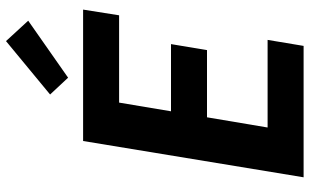

<svg xmlns="http://www.w3.org/2000/svg" viewBox="-216 -816 1032 640"><g transform="rotate(-90 300.0 -496.0)"><path d="M29 0 150 -735H588L569 -615H278L249 -442H473L453 -322H229L195 -120H487L467 0ZM361 -785 305 -845 483 -992 551 -918Z"/></g></svg>

Font: Iosevka SS04 Hv Ex Obl
Style: Regular
Weight: 900
Width: 7
Italic angle: -9°
Monospace: yes
Designer: Belleve Invis
Foundry: Belleve Invis
Version: Version 19.0.0; ttfautohint (v1.8.4)